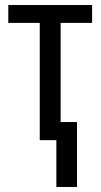

<svg xmlns="http://www.w3.org/2000/svg" viewBox="-20 -557 400 763"><path d="M346 -537H13V-466H138V0H204V186H286V-72H221V-466H346Z"/></svg>

Font: Noto Sans Condensed
Style: Regular
Weight: 400
Width: 3
Designer: Monotype Design Team
Foundry: Monotype Imaging Inc.
Version: Version 2.013